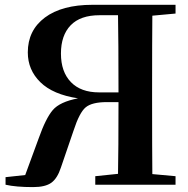

<svg xmlns="http://www.w3.org/2000/svg" viewBox="-20 -762 777 792"><path d="M388.7 -380.9H468.8Q468.8 -600.6 466.8 -699.2H390.6Q311.5 -699.2 271.5 -657.7Q231.4 -616.2 231.4 -541Q231.4 -465.8 272.5 -423.3Q313.5 -380.9 388.7 -380.9ZM704.1 -706.1 608.4 -697.3Q607.4 -596.7 607.4 -394.5V-345.7Q607.4 -142.6 608.4 -43.9L704.1 -35.2V0H373V-35.2L466.8 -44.9Q468.8 -140.6 468.8 -340.8H420.9Q359.4 -340.8 333.5 -319.3Q307.6 -297.9 283.2 -222.7L231.4 -71.3Q216.8 -26.4 191.9 -8.3Q167 9.8 116.2 9.8Q45.9 9.8 2.9 0V-31.2L84 -40L139.6 -191.4Q168.9 -274.4 197.8 -308.1Q226.6 -341.8 301.8 -356.4Q198.2 -372.1 146.5 -422.9Q94.7 -473.6 94.7 -545.9Q94.7 -636.7 165 -689.5Q235.4 -742.2 361.3 -742.2H704.1Z"/></svg>

Font: GenYoMin TW TTF Bold
Style: Regular
Weight: 700
Version: Version 1.300